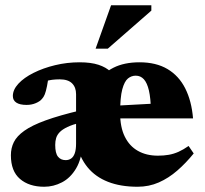

<svg xmlns="http://www.w3.org/2000/svg" viewBox="-20 -697 780 732"><path d="M207.5 -394.5Q192.5 -394.5 178.8 -392.8Q165 -391 155 -387.5L168 -427Q163.5 -389.5 159.2 -368.8Q155 -348 150.8 -337.5Q146.5 -327 140.5 -320.5Q132.5 -310.5 116.5 -303.8Q100.5 -297 81.5 -297Q55.5 -297 42.2 -305.8Q29 -314.5 29 -331Q29 -355 50.2 -378Q71.5 -401 108 -419.2Q144.5 -437.5 190 -448.5Q235.5 -459.5 283.5 -459.5Q326.5 -459.5 355.5 -450Q384.5 -440.5 402 -423.5Q419.5 -406.5 428 -383H347.5Q371.5 -418 412.5 -438.8Q453.5 -459.5 512 -459.5Q575 -459.5 618.5 -433.8Q662 -408 686.2 -360Q710.5 -312 716 -245.5H393V-292.5L640.5 -306L555.5 -275.5Q554.5 -322.5 547.8 -351.8Q541 -381 528.5 -394.8Q516 -408.5 497.5 -408.5Q481 -408.5 467.8 -397.8Q454.5 -387 446.2 -356.5Q438 -326 438 -266Q438 -212 455.8 -176Q473.5 -140 505.8 -121.8Q538 -103.5 582 -103.5Q604.5 -103.5 623.2 -106.8Q642 -110 660.5 -118.2Q679 -126.5 699 -140.5L718.5 -112Q689 -75.5 656 -46.8Q623 -18 585.5 -1.5Q548 15 504.5 15Q439.5 15 391.8 -3.8Q344 -22.5 314 -59Q284 -95.5 271.5 -149.5L295 -150.5Q292 -91.5 270.2 -55Q248.5 -18.5 216.2 -1.8Q184 15 148.5 15Q91 15 56.2 -14.8Q21.5 -44.5 21.5 -105Q21.5 -132.5 32.8 -155.2Q44 -178 72.8 -198.5Q101.5 -219 153.8 -238Q206 -257 288 -276.5L287.5 -230Q256.5 -222 237 -212.8Q217.5 -203.5 207.5 -193Q197.5 -182.5 194 -170.5Q190.5 -158.5 190.5 -144.5Q190.5 -113 201 -99.8Q211.5 -86.5 230.5 -86.5Q242 -86.5 251 -92.5Q260 -98.5 265 -112.5Q270 -126.5 270 -150V-338Q270 -364 254.8 -379.2Q239.5 -394.5 207.5 -394.5ZM344.5 -511.5 403.5 -677H557V-656.5L391 -511.5Z"/></svg>

Font: Newsreader 24pt ExtraBold
Style: Regular
Weight: 800
Designer: Hugues Gentile
Foundry: Production Type
Version: Version 1.003